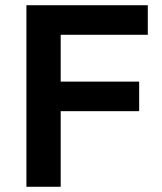

<svg xmlns="http://www.w3.org/2000/svg" viewBox="-20 -714 619 734"><path d="M81 0V-694H545V-581H212V-402H512V-289H212V0Z"/></svg>

Font: Cantarell
Style: Bold
Weight: 700
Designer: Dave Crossland, Nikolaus Waxweiler, Florian Fecher, Jacques Le Bailly, Eben Sorkin, Alexei Vanyashin, Alexios Zavras, Em
Version: Version 0.303